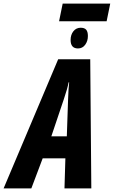

<svg xmlns="http://www.w3.org/2000/svg" viewBox="-80 -1046 632 1066"><path d="M243 -717H421L427 0H278L283 -167H157L94 0H-60ZM291 -289 298 -495Q300 -555 304 -589H301Q295 -556 275 -497L205 -289ZM268 -1026H532L512 -928H248ZM312 -824Q312 -853 327.5 -872.5Q343 -892 368 -892Q389 -892 398.5 -881Q408 -870 408 -846Q408 -818 393 -797.5Q378 -777 353 -777Q312 -777 312 -824Z"/></svg>

Font: Noto Sans Display Ex Bold Cond
Style: Italic
Weight: 800
Width: 3
Italic angle: -12°
Designer: Monotype Design team
Foundry: Monotype Imaging Inc.
Version: Version 1.000